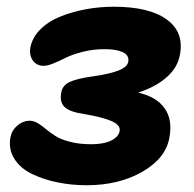

<svg xmlns="http://www.w3.org/2000/svg" viewBox="-20 -544 580 574"><path d="M238.8 9.8Q193.8 9.8 151.9 1.2Q109.9 -7.3 75.2 -24.2Q40.5 -41 22.7 -69.6Q4.9 -98.1 11.2 -133.8Q15.6 -155.3 32.5 -169.2Q49.3 -183.1 67.9 -183.1Q81.1 -183.1 93 -175.8Q105 -168.5 117.2 -158.2Q129.4 -147.9 145.3 -137.7Q161.1 -127.4 189 -120.1Q216.8 -112.8 252.9 -112.8Q290 -112.8 312.7 -124Q335.4 -135.3 337.9 -153.8Q339.8 -170.4 313.7 -181.9Q287.6 -193.4 231.9 -203.1Q189.5 -209 173.6 -223.6Q157.7 -238.3 163.1 -267.1Q166.5 -288.6 188 -298.8Q209.5 -309.1 258.8 -315.9Q310.5 -323.2 336.2 -334Q361.8 -344.7 363.8 -360.8Q365.7 -379.4 346.7 -388.2Q327.6 -397 292 -397Q258.8 -397 227.8 -389.2Q196.8 -381.3 178.2 -372.1Q159.7 -362.8 141.1 -355Q122.6 -347.2 110.8 -347.2Q89.4 -347.2 78.1 -363.3Q66.9 -379.4 70.8 -401.9Q76.7 -432.6 101.3 -456.8Q126 -481 161.9 -495.1Q197.8 -509.3 238 -516.6Q278.3 -523.9 319.8 -523.9Q425.3 -523.9 477.8 -486.3Q530.3 -448.7 518.1 -381.8Q512.2 -343.8 479.5 -314.2Q446.8 -284.7 393.1 -267.1Q447.3 -254.9 471.7 -220.9Q496.1 -187 486.8 -134.8Q477.1 -72.3 406.7 -31.2Q336.4 9.8 238.8 9.8Z"/></svg>

Font: Shantell Sans Normal
Style: Bold Italic
Weight: 700
Italic angle: -11.31°
Designer: Stephen Nixon, Anya Danilova, Shantell Martin
Foundry: Arrow Type
Version: Version 1.006;[559af2be0]